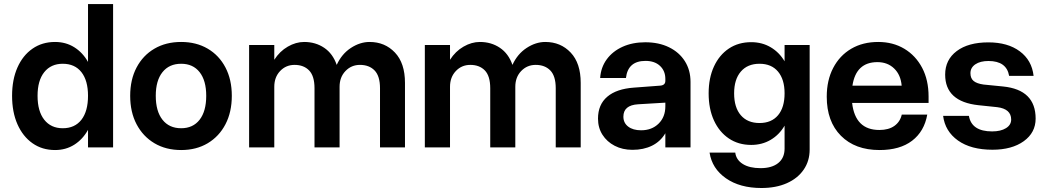

<svg xmlns="http://www.w3.org/2000/svg" viewBox="-20 -720 5116 938"><path d="M532.5 -700V0H410V-85.5Q384 -39 342.8 -13Q301.5 13 249 13Q186 13 138.8 -20.2Q91.5 -53.5 65.2 -113Q39 -172.5 39 -252Q39 -331 65.2 -390.2Q91.5 -449.5 138.8 -482.2Q186 -515 249 -515Q301.5 -515 342.8 -489.2Q384 -463.5 410 -417.5V-700ZM163.5 -252Q163.5 -176.5 196.2 -135Q229 -93.5 286.5 -93.5Q345.5 -93.5 377.8 -135Q410 -176.5 410 -252Q410 -326.5 377.8 -367.5Q345.5 -408.5 286.5 -408.5Q229 -408.5 196.2 -367.5Q163.5 -326.5 163.5 -252Z M616 -252Q616 -331 647.2 -390.2Q678.5 -449.5 734.5 -482.2Q790.5 -515 865 -515Q939 -515 994.8 -482.2Q1050.5 -449.5 1081.5 -390.2Q1112.5 -331 1112.5 -252Q1112.5 -172.5 1081.5 -113Q1050.5 -53.5 994.8 -20.2Q939 13 865 13Q790.5 13 734.5 -20.2Q678.5 -53.5 647.2 -113Q616 -172.5 616 -252ZM987.5 -252Q987.5 -326.5 955.2 -367.5Q923 -408.5 865 -408.5Q806.5 -408.5 773.8 -367.5Q741 -326.5 741 -252Q741 -176.5 773.8 -135Q806.5 -93.5 865 -93.5Q923 -93.5 955.2 -135Q987.5 -176.5 987.5 -252Z M1516.5 -289Q1516.5 -348.5 1490.2 -375.8Q1464 -403 1419 -403Q1377 -403 1348.5 -373Q1320 -343 1320 -296V0H1197V-500H1320V-428Q1346.5 -469.5 1386 -492.2Q1425.5 -515 1466 -515Q1521.5 -515 1563.8 -486.5Q1606 -458 1625 -403Q1649.5 -456.5 1694.2 -485.8Q1739 -515 1785.5 -515Q1860.5 -515 1909.5 -463.2Q1958.5 -411.5 1958.5 -315V0H1836.5V-289Q1836.5 -348.5 1810 -375.8Q1783.5 -403 1738.5 -403Q1696.5 -403 1667.8 -373Q1639 -343 1639 -296V0H1516.5Z M2375 -289Q2375 -348.5 2348.8 -375.8Q2322.5 -403 2277.5 -403Q2235.5 -403 2207 -373Q2178.5 -343 2178.5 -296V0H2055.5V-500H2178.5V-428Q2205 -469.5 2244.5 -492.2Q2284 -515 2324.5 -515Q2380 -515 2422.2 -486.5Q2464.5 -458 2483.5 -403Q2508 -456.5 2552.8 -485.8Q2597.5 -515 2644 -515Q2719 -515 2768 -463.2Q2817 -411.5 2817 -315V0H2695V-289Q2695 -348.5 2668.5 -375.8Q2642 -403 2597 -403Q2555 -403 2526.2 -373Q2497.5 -343 2497.5 -296V0H2375Z M3353.5 -320V0H3230.5V-69Q3206.5 -28.5 3165.2 -8.2Q3124 12 3070 12Q3021 12 2983 -7.8Q2945 -27.5 2923.2 -61.8Q2901.5 -96 2901.5 -140.5Q2901.5 -209 2946.8 -247.5Q2992 -286 3077.5 -292L3204 -301.5Q3230.5 -303 3230.5 -325V-334.5Q3230.5 -373.5 3204.5 -398Q3178.5 -422.5 3133.5 -422.5Q3047.5 -422.5 3038 -339H2912Q2915.5 -391 2944.2 -430.2Q2973 -469.5 3021.5 -491.5Q3070 -513.5 3132.5 -513.5Q3198.5 -513.5 3248.2 -489.2Q3298 -465 3325.8 -421.2Q3353.5 -377.5 3353.5 -320ZM3025.5 -150Q3025.5 -119.5 3049 -101.5Q3072.5 -83.5 3112 -83.5Q3164.5 -83.5 3197.5 -116Q3230.5 -148.5 3230.5 -200.5V-218.5L3097 -210.5Q3025.5 -206 3025.5 -150Z M3935.5 -500V10.5Q3935.5 66.5 3906.2 109Q3877 151.5 3824 175Q3771 198.5 3700 198.5Q3594.5 198.5 3526.5 151Q3458.5 103.5 3446.5 25.5H3572Q3576.5 61 3609 81.2Q3641.5 101.5 3695.5 101.5Q3751 101.5 3782 76.5Q3813 51.5 3813 6V-106Q3787 -61.5 3745 -36.8Q3703 -12 3650 -12Q3587.5 -12 3540.8 -43.5Q3494 -75 3468 -131.5Q3442 -188 3442 -264Q3442 -339 3468 -395.2Q3494 -451.5 3540.8 -482.8Q3587.5 -514 3650 -514Q3703 -514 3745 -489.2Q3787 -464.5 3813 -420.5V-500ZM3566.5 -264Q3566.5 -195 3599.2 -157Q3632 -119 3690.5 -119Q3749 -119 3781 -157Q3813 -195 3813 -264Q3813 -332 3781 -370.2Q3749 -408.5 3690.5 -408.5Q3632 -408.5 3599.2 -370.2Q3566.5 -332 3566.5 -264Z M4019 -247.5Q4019 -328 4050.5 -388.2Q4082 -448.5 4138.5 -481.8Q4195 -515 4270.5 -515Q4342.5 -515 4398 -481.8Q4453.5 -448.5 4485 -388.8Q4516.5 -329 4516.5 -248.5V-217H4143Q4158 -85 4276 -85Q4321.5 -85 4349.5 -105Q4377.5 -125 4385.5 -160H4510Q4495.5 -78 4436 -32.5Q4376.5 13 4277 13Q4157.5 13 4088.2 -56.8Q4019 -126.5 4019 -247.5ZM4266.5 -416.5Q4162 -416.5 4144.5 -301.5H4385Q4380.5 -354.5 4348.2 -385.5Q4316 -416.5 4266.5 -416.5Z M4851.5 -196.5 4760.5 -206Q4597.5 -223.5 4597.5 -355.5Q4597.5 -428 4654 -470.5Q4710.5 -513 4808.5 -513Q4903.5 -513 4962.2 -469.2Q5021 -425.5 5029.5 -349.5H4910Q4897.5 -422 4809 -422Q4769 -422 4745 -405.8Q4721 -389.5 4721 -362.5Q4721 -337 4736.8 -324.2Q4752.5 -311.5 4785 -307L4880.5 -297.5Q5039.5 -281.5 5039.5 -140.5Q5039.5 -72 4981.5 -30.2Q4923.5 11.5 4828.5 11.5Q4723.5 11.5 4660.2 -33.5Q4597 -78.5 4587.5 -154H4713.5Q4726.5 -78 4827 -78Q4869 -78 4894.5 -93.8Q4920 -109.5 4920 -136Q4920 -188 4851.5 -196.5Z"/></svg>

Font: Overused Grotesk SemiBold
Style: Regular
Weight: 610
Version: Version 0.004